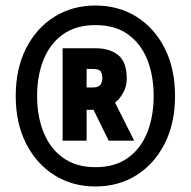

<svg xmlns="http://www.w3.org/2000/svg" viewBox="-20 -713 692 696"><path d="M326 -37Q242.5 -37 177.2 -78Q112 -119 74.5 -192.8Q37 -266.5 37 -365Q37 -464 74.5 -537.8Q112 -611.5 177.2 -652.2Q242.5 -693 326 -693Q409.5 -693 474.8 -652.2Q540 -611.5 577.2 -537.8Q614.5 -464 614.5 -365Q614.5 -266.5 577.2 -192.8Q540 -119 474.8 -78Q409.5 -37 326 -37ZM326 -107Q397 -107 444 -141Q491 -175 514 -233.2Q537 -291.5 537 -365Q537 -439 513.8 -497Q490.5 -555 443.8 -588.5Q397 -622 326 -622Q255.5 -622 208.5 -588.5Q161.5 -555 138 -497Q114.5 -439 114.5 -365Q114.5 -291.5 138 -233.2Q161.5 -175 208.5 -141Q255.5 -107 326 -107ZM207 -203V-538H327Q378 -538 408.8 -513Q439.5 -488 439.5 -428Q439.5 -399 426 -375.8Q412.5 -352.5 397 -341L466.5 -203H374L319 -315H294V-203ZM294 -396H317Q337.5 -396 344.2 -406Q351 -416 351 -430Q351 -445 345 -454Q339 -463 318 -463H294Z"/></svg>

Font: Cabin
Style: Bold
Weight: 700
Width: 4
Designer: Pablo Impallari
Foundry: Pablo Impallari. http://www.impallari.com Igino Marini. http://www.ikern.com
Version: Version 3.001